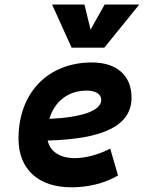

<svg xmlns="http://www.w3.org/2000/svg" viewBox="-20 -796 626 826"><path d="M301.8 -115.7C237.8 -115.7 195.8 -143.6 185.1 -191.4C420.9 -197.8 545.9 -253.4 545.9 -376C545.9 -471.2 482.4 -527.3 375.5 -527.3C186 -527.3 59.6 -396.5 59.6 -199.7C59.6 -67.9 144.5 9.8 287.6 9.8C352.1 9.8 425.8 -4.4 487.8 -41L454.1 -156.7C404.8 -130.9 348.6 -115.7 301.8 -115.7ZM288.1 -590.8H428.7L579.1 -776.4H430.2L369.6 -668.5L343.3 -776.4H204.1ZM192.4 -284.7C214.4 -359.4 273.4 -406.2 352.1 -406.2C392.6 -406.2 415.5 -391.1 415.5 -365.7C415.5 -320.3 333.5 -291 192.4 -284.7Z"/></svg>

Font: Cascadia Code
Style: Bold Italic
Weight: 700
Italic angle: -10°
Monospace: yes
Designer: Aaron Bell
Foundry: Saja Typeworks
Version: Version 2404.023